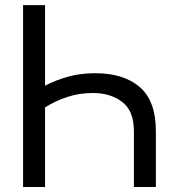

<svg xmlns="http://www.w3.org/2000/svg" viewBox="-20 -748 705 768"><path d="M361.3 -455.1Q474.6 -455.1 539.1 -399.7Q603.5 -344.2 603.5 -223.6V0H515.6V-223.6Q515.6 -304.7 468.8 -340.3Q421.9 -376 351.1 -376Q298.3 -376 250.7 -360.6Q203.1 -345.2 160.2 -318.4V0H72.3V-727.5H160.2V-405.3Q202.1 -427.2 251.7 -441.2Q301.3 -455.1 361.3 -455.1Z"/></svg>

Font: Inter Display
Style: Regular
Weight: 400
Designer: Rasmus Andersson
Foundry: rsms
Version: Version 4.001;git-9221beed3